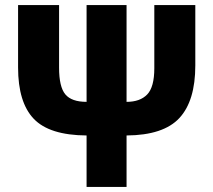

<svg xmlns="http://www.w3.org/2000/svg" viewBox="-20 -734 837 754"><path d="M747 -714H586V-466Q586 -392 558 -363Q530 -334 477 -334V-714H320V-334Q261 -334 236.5 -363.5Q212 -393 212 -468V-714H51V-469Q51 -332 112.5 -267.5Q174 -203 320 -202V0H477V-202Q622 -203 684.5 -270.5Q747 -338 747 -477Z"/></svg>

Font: Noto Sans Display SemiCondensed Extra
Style: Regular
Weight: 800
Width: 4
Designer: Monotype Design Team
Foundry: Monotype Imaging Inc.
Version: Version 1.900